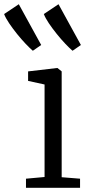

<svg xmlns="http://www.w3.org/2000/svg" viewBox="-92 -889 424 909"><path d="M31 0V-43L119 -51V-489L41 -506V-551L178 -567H180L200 -551V-50L287 -43V0ZM63 -649Q49.5 -660.5 29.5 -681.5Q9.5 -702.5 -11.2 -728.2Q-32 -754 -48.8 -779Q-65.5 -804 -72.5 -822.5L-3 -869L103 -676L64 -649ZM251 -649Q237.5 -660.5 217.5 -681.5Q197.5 -702.5 176.8 -728.2Q156 -754 139.2 -779Q122.5 -804 115.5 -822.5L185 -869L291 -676L252 -649Z"/></svg>

Font: Merriweather Light
Style: Regular
Weight: 300
Designer: Eben Sorkin
Foundry: Eben Sorkin
Version: Version 2.100